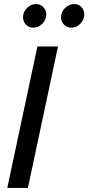

<svg xmlns="http://www.w3.org/2000/svg" viewBox="-20 -930 437 950"><path d="M16 0 165 -700H267L118 0ZM145 -793Q123 -793 108.5 -808Q94 -823 94 -845Q94 -871 113.5 -890.5Q133 -910 158 -910Q179 -910 194 -895Q209 -880 209 -858Q209 -833 189.5 -813Q170 -793 145 -793ZM333 -793Q312 -793 297 -808Q282 -823 282 -845Q282 -871 302 -890.5Q322 -910 348 -910Q369 -910 383 -895Q397 -880 397 -858Q397 -833 378 -813Q359 -793 333 -793Z"/></svg>

Font: Red Hat Display Medium
Style: Italic
Weight: 500
Italic angle: -12°
Designer: Pentagram, MCKL
Foundry: Pentagram, MCKL
Version: Version 1.023; ttfautohint (v1.8.3)